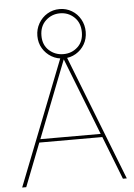

<svg xmlns="http://www.w3.org/2000/svg" viewBox="-60 -944 691 989"><g transform="rotate(-5 285.5 -449.5)"><path d="M535 0 448 -223H122L35 0H14L273 -660H297L555 0ZM129 -240H441L285 -639ZM286 -644Q251 -644 222.5 -661Q194 -678 177 -706.5Q160 -735 160 -771Q160 -806 177 -835.5Q194 -865 222.5 -882Q251 -899 286 -899Q320 -899 348.5 -882Q377 -865 393.5 -835.5Q410 -806 410 -771Q410 -735 393.5 -706.5Q377 -678 348.5 -661Q320 -644 286 -644ZM286 -666Q329 -666 359.5 -694Q390 -722 390 -770Q390 -819 359.5 -848Q329 -877 286 -877Q243 -877 212 -848Q181 -819 181 -770Q181 -722 212 -694Q243 -666 286 -666Z"/></g></svg>

Font: Lil Grotesk Thin
Style: Regular
Weight: 100
Designer: Bastien Sozeau
Foundry: NBR — Bastien Sozeau
Version: Version 3.003; ttfautohint (v1.8.4.7-5d5b);gftools[0.9.33]